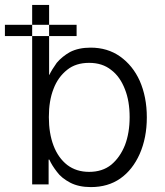

<svg xmlns="http://www.w3.org/2000/svg" viewBox="-37 -749 670 782"><path d="M163 -729V-444H164Q174 -465 194 -493Q216 -519 248 -537Q283 -555 332 -555Q401 -555 452 -519Q504 -482 532 -420Q561 -354 561 -271Q561 -188 532 -122Q503 -57 453 -22Q403 13 333 13Q284 13 249 -5Q213 -24 195 -49Q174 -76 164 -99H161V2H94V-729ZM181 -156Q200 -106 237 -77Q274 -49 326 -49Q380 -49 416 -78Q452 -108 472 -158Q491 -208 491 -272Q491 -337 472 -385Q452 -437 416 -464Q380 -493 326 -493Q272 -493 237 -465Q199 -435 181 -387Q162 -339 162 -272Q162 -206 181 -156ZM275 -648H-17V-602H275Z"/></svg>

Font: Sinter Normal
Style: Regular
Weight: 350
Foundry: Adobe & rsms
Version: Version 1.000